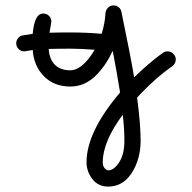

<svg xmlns="http://www.w3.org/2000/svg" viewBox="-20 -350 710 710"><path d="M70 -160Q58 -160 49 -168.5Q40 -177 40 -190Q40 -200 46.5 -208.5Q53 -217 64 -219Q80 -222 101 -225Q107 -300 140 -300Q153 -300 161.5 -291Q170 -282 170 -270Q170 -269 169.5 -267Q169 -265 169 -264Q165 -243 163 -229Q196 -230 240 -230Q299 -230 356 -225Q368 -264 370 -301Q371 -313 379.5 -321.5Q388 -330 400 -330Q410 -330 418.5 -323.5Q427 -317 429 -306Q463 -143 476 -64Q537 -123 583 -155Q589 -160 600 -160Q612 -160 621 -151Q630 -142 630 -130Q630 -115 617 -105Q550 -58 487 11Q500 109 500 170Q500 238 467.5 289Q435 340 380 340Q343 340 321.5 312Q300 284 300 250Q300 138 424 -8Q413 -78 397 -161Q397 -161 396 -161Q370 -104 330.5 -67Q291 -30 240 -30Q180 -30 142.5 -68Q105 -106 101 -165Q86 -163 76 -161Q75 -161 73 -160.5Q71 -160 70 -160ZM360 250Q360 264 367 272Q374 280 380 280Q401 280 420.5 250.5Q440 221 440 170Q440 126 434 74Q360 174 360 250ZM330 -166Q277 -170 240 -170Q195 -170 160 -169Q163 -130 183.5 -110Q204 -90 240 -90Q263 -90 286.5 -110.5Q310 -131 330 -166Z"/></svg>

Font: Pecita
Style: Book
Weight: 400
Width: 7
Version: Version 4.3